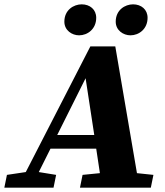

<svg xmlns="http://www.w3.org/2000/svg" viewBox="-49 -866 762 886"><path d="M-29 0H198L210 -59L130 -72L184 -180H395L412 -67L332 -59L320 0H647L659 -59L583 -67L483 -652H368L70 -72L-17 -59ZM215 -243 346 -505 386 -243ZM316 -703C355 -703 395 -732 395 -784C395 -822 366 -846 328 -846C291 -846 248 -820 248 -766C248 -726 283 -703 316 -703ZM553 -703C592 -703 632 -732 632 -784C632 -822 603 -846 565 -846C528 -846 485 -820 485 -766C485 -726 520 -703 553 -703Z"/></svg>

Font: Source Serif Pro Black
Style: Italic
Weight: 900
Italic angle: -12°
Designer: Frank Grießhammer
Foundry: Adobe Systems Incorporated
Version: Version 3.001;hotconv 1.0.111;makeotfexe 2.5.65597